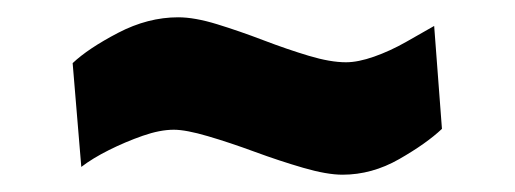

<svg xmlns="http://www.w3.org/2000/svg" viewBox="-20 -366 595 222"><path d="M376 -164Q358 -164 330.5 -172Q303 -180 274.5 -190.5Q246 -201 220.5 -208.5Q195 -216 181 -216Q165 -216 145 -209Q125 -202 106 -192.5Q87 -183 74 -173L64 -293Q82 -310 116.5 -328Q151 -346 186 -346Q205 -346 231 -338Q257 -330 284.5 -319.5Q312 -309 337 -301.5Q362 -294 380 -294Q394 -294 412.5 -300.5Q431 -307 449.5 -317.5Q468 -328 482 -336L491 -217Q473 -200 441.5 -182Q410 -164 376 -164Z"/></svg>

Font: Cairo ExtraBold
Style: Regular
Weight: 800
Designer: Mohamed Gaber, Accademia di Belle Arti di Urbino
Foundry: Kief Type Foundry, Accademia di Belle Arti di Urbino
Version: Version 3.117